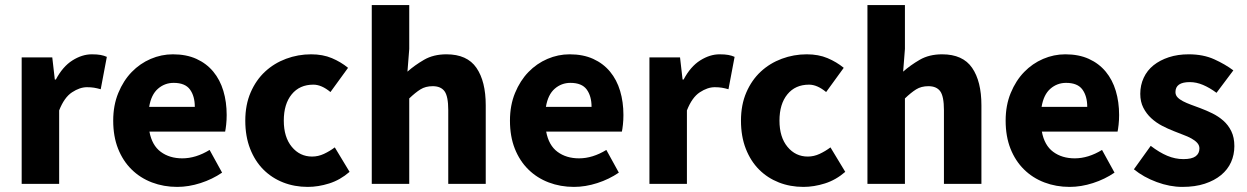

<svg xmlns="http://www.w3.org/2000/svg" viewBox="-20 -721 4889 753"><path d="M65 0V-496H185L195 -409H199Q226 -460 264 -484Q302 -508 340 -508Q361 -508 374.5 -505.5Q388 -503 399 -498L375 -371Q361 -375 349 -377Q337 -379 321 -379Q293 -379 262.5 -359Q232 -339 212 -288V0Z M675 12Q622 12 576 -5.5Q530 -23 496 -56.5Q462 -90 443 -138Q424 -186 424 -248Q424 -308 444 -356.5Q464 -405 496.5 -438.5Q529 -472 571 -490Q613 -508 658 -508Q711 -508 750.5 -490Q790 -472 816.5 -440Q843 -408 856 -364.5Q869 -321 869 -270Q869 -250 867 -232Q865 -214 863 -205H566Q576 -151 610.5 -125.5Q645 -100 695 -100Q748 -100 802 -133L851 -44Q813 -18 766.5 -3Q720 12 675 12ZM565 -302H744Q744 -344 725 -370Q706 -396 661 -396Q626 -396 599.5 -373Q573 -350 565 -302Z M1187 12Q1135 12 1090.5 -5.5Q1046 -23 1013 -56Q980 -89 961 -137.5Q942 -186 942 -248Q942 -310 963 -358.5Q984 -407 1019.5 -440Q1055 -473 1102 -490.5Q1149 -508 1200 -508Q1246 -508 1281.5 -493Q1317 -478 1345 -455L1276 -360Q1241 -389 1209 -389Q1155 -389 1124 -351Q1093 -313 1093 -248Q1093 -183 1124.5 -145Q1156 -107 1204 -107Q1228 -107 1250.5 -117.5Q1273 -128 1293 -143L1351 -47Q1314 -15 1271 -1.5Q1228 12 1187 12Z M1438 0V-701H1585V-529L1578 -440Q1606 -465 1643 -486.5Q1680 -508 1731 -508Q1812 -508 1848.5 -455Q1885 -402 1885 -308V0H1738V-289Q1738 -343 1723.5 -363Q1709 -383 1677 -383Q1649 -383 1629 -370.5Q1609 -358 1585 -335V0Z M2231 12Q2178 12 2132 -5.5Q2086 -23 2052 -56.5Q2018 -90 1999 -138Q1980 -186 1980 -248Q1980 -308 2000 -356.5Q2020 -405 2052.5 -438.5Q2085 -472 2127 -490Q2169 -508 2214 -508Q2267 -508 2306.5 -490Q2346 -472 2372.5 -440Q2399 -408 2412 -364.5Q2425 -321 2425 -270Q2425 -250 2423 -232Q2421 -214 2419 -205H2122Q2132 -151 2166.5 -125.5Q2201 -100 2251 -100Q2304 -100 2358 -133L2407 -44Q2369 -18 2322.5 -3Q2276 12 2231 12ZM2121 -302H2300Q2300 -344 2281 -370Q2262 -396 2217 -396Q2182 -396 2155.5 -373Q2129 -350 2121 -302Z M2527 0V-496H2647L2657 -409H2661Q2688 -460 2726 -484Q2764 -508 2802 -508Q2823 -508 2836.5 -505.5Q2850 -503 2861 -498L2837 -371Q2823 -375 2811 -377Q2799 -379 2783 -379Q2755 -379 2724.5 -359Q2694 -339 2674 -288V0Z M3131 12Q3079 12 3034.5 -5.5Q2990 -23 2957 -56Q2924 -89 2905 -137.5Q2886 -186 2886 -248Q2886 -310 2907 -358.5Q2928 -407 2963.5 -440Q2999 -473 3046 -490.5Q3093 -508 3144 -508Q3190 -508 3225.5 -493Q3261 -478 3289 -455L3220 -360Q3185 -389 3153 -389Q3099 -389 3068 -351Q3037 -313 3037 -248Q3037 -183 3068.5 -145Q3100 -107 3148 -107Q3172 -107 3194.5 -117.5Q3217 -128 3237 -143L3295 -47Q3258 -15 3215 -1.5Q3172 12 3131 12Z M3382 0V-701H3529V-529L3522 -440Q3550 -465 3587 -486.5Q3624 -508 3675 -508Q3756 -508 3792.5 -455Q3829 -402 3829 -308V0H3682V-289Q3682 -343 3667.5 -363Q3653 -383 3621 -383Q3593 -383 3573 -370.5Q3553 -358 3529 -335V0Z M4175 12Q4122 12 4076 -5.5Q4030 -23 3996 -56.5Q3962 -90 3943 -138Q3924 -186 3924 -248Q3924 -308 3944 -356.5Q3964 -405 3996.5 -438.5Q4029 -472 4071 -490Q4113 -508 4158 -508Q4211 -508 4250.5 -490Q4290 -472 4316.5 -440Q4343 -408 4356 -364.5Q4369 -321 4369 -270Q4369 -250 4367 -232Q4365 -214 4363 -205H4066Q4076 -151 4110.5 -125.5Q4145 -100 4195 -100Q4248 -100 4302 -133L4351 -44Q4313 -18 4266.5 -3Q4220 12 4175 12ZM4065 -302H4244Q4244 -344 4225 -370Q4206 -396 4161 -396Q4126 -396 4099.5 -373Q4073 -350 4065 -302Z M4617 12Q4568 12 4516.5 -7Q4465 -26 4427 -57L4493 -149Q4527 -123 4558 -110Q4589 -97 4621 -97Q4654 -97 4669 -108Q4684 -119 4684 -139Q4684 -151 4675.5 -160.5Q4667 -170 4652.5 -178Q4638 -186 4620 -192.5Q4602 -199 4583 -207Q4560 -216 4537 -228Q4514 -240 4495 -257.5Q4476 -275 4464 -298.5Q4452 -322 4452 -353Q4452 -387 4465.5 -416Q4479 -445 4504 -465Q4529 -485 4564 -496.5Q4599 -508 4642 -508Q4699 -508 4742 -488.5Q4785 -469 4817 -445L4751 -357Q4724 -377 4698 -388Q4672 -399 4646 -399Q4590 -399 4590 -360Q4590 -348 4598 -339.5Q4606 -331 4619.5 -324Q4633 -317 4650.5 -310.5Q4668 -304 4687 -297Q4711 -288 4734.5 -276.5Q4758 -265 4777.5 -248Q4797 -231 4809 -206.5Q4821 -182 4821 -148Q4821 -114 4808 -85Q4795 -56 4769 -34.5Q4743 -13 4705 -0.5Q4667 12 4617 12Z"/></svg>

Font: Giro Regular
Style: Bold
Weight: 700
Designer: Paul D. Hunt
Foundry: Adobe Systems Incorporated
Version: Version 1.000;PS 1.0;hotconv 1.0.88;makeotf.lib2.5.647800